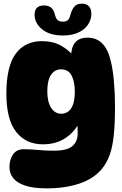

<svg xmlns="http://www.w3.org/2000/svg" viewBox="-20 -839 672 1055"><path d="M216 -46Q122 -46 68.5 -114.5Q15 -183 15 -324Q15 -474 66 -543.5Q117 -613 211 -613Q270 -613 314 -589Q358 -565 394 -521L378 -477Q375 -491 373 -507Q371 -523 371 -531Q371 -579 393 -605.5Q415 -632 461 -632Q512 -632 543.5 -598.5Q575 -565 589 -502Q600 -459 606 -391.5Q612 -324 612 -255Q612 -159 605 -94Q598 -29 582 14Q566 57 540 89Q494 144 415.5 170Q337 196 237 196Q162 196 117 180.5Q72 165 52 139Q32 113 32 80Q32 38 51.5 9.5Q71 -19 111 -19Q148 -19 189 -15Q230 -11 277 -11Q348 -11 377.5 -36Q407 -61 407 -108Q407 -131 404 -162L418 -172Q391 -114 339 -80Q287 -46 216 -46ZM317 -214Q337 -214 354 -225.5Q371 -237 381 -264Q391 -291 391 -336Q391 -390 373.5 -424Q356 -458 315 -458Q281 -458 260.5 -428Q240 -398 240 -337Q240 -279 261 -246.5Q282 -214 317 -214ZM326 -644Q253 -644 211.5 -678Q170 -712 170 -758Q170 -809 222 -809Q270 -809 281 -761Q286 -740 295 -730Q304 -720 325 -720Q344 -720 353 -728.5Q362 -737 366 -755Q374 -785 388 -802Q402 -819 430 -819Q456 -819 469 -804Q482 -789 482 -763Q482 -732 464 -704.5Q446 -677 411 -660.5Q376 -644 326 -644Z"/></svg>

Font: DynaPuff
Style: Bold
Weight: 700
Designer: Toshi Omagari, Jennifer Daniel
Foundry: Google Fonts
Version: Version 2.000